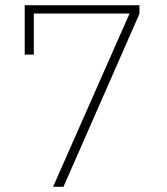

<svg xmlns="http://www.w3.org/2000/svg" viewBox="-20 -718 640 738"><path d="M184 0 478 -666H110V-508H75V-698H516V-665L224 0Z"/></svg>

Font: IBM Plex Sans Thai Looped ExtraLight
Style: Regular
Weight: 200
Designer: Mike Abbink, Paul van der Laan, Pieter van Rosmalen, Ben Mitchell, Mark Frömberg
Foundry: Bold Monday
Version: Version 1.0